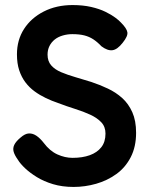

<svg xmlns="http://www.w3.org/2000/svg" viewBox="-20 -720 590 759"><path d="M271 19Q226 19 189.5 8Q153 -3 125.5 -20Q98 -37 79 -55Q60 -73 51 -88Q38 -106 34 -120Q30 -134 36.5 -147.5Q43 -161 61 -176Q79 -192 94.5 -192.5Q110 -193 124.5 -183Q139 -173 153 -155Q177 -123 207 -109.5Q237 -96 267 -96Q306 -96 335 -106.5Q364 -117 380.5 -138Q397 -159 397 -192Q397 -219 380.5 -236.5Q364 -254 337 -266.5Q310 -279 276.5 -289.5Q243 -300 209 -313Q185 -321 161 -332.5Q137 -344 116.5 -359Q96 -374 80.5 -394.5Q65 -415 56 -442Q47 -469 47 -505Q47 -562 75 -605.5Q103 -649 153 -674.5Q203 -700 267 -700Q308 -700 340.5 -692.5Q373 -685 396.5 -673.5Q420 -662 435.5 -650.5Q451 -639 458 -631Q481 -608 483.5 -592.5Q486 -577 465 -551Q444 -524 424.5 -521.5Q405 -519 381 -537Q365 -554 349 -564.5Q333 -575 313.5 -580Q294 -585 266 -585Q246 -585 227.5 -579.5Q209 -574 196 -563.5Q183 -553 175.5 -538Q168 -523 168 -504Q168 -478 182.5 -461.5Q197 -445 222 -434.5Q247 -424 278 -415Q309 -406 341 -396Q374 -385 406 -370Q438 -355 463 -332.5Q488 -310 503 -276.5Q518 -243 518 -195Q518 -140 497 -99Q476 -58 440 -32Q404 -6 360 6.5Q316 19 271 19Z"/></svg>

Font: Fredoka Light Medium
Style: Regular
Weight: 500
Version: Version 2.001